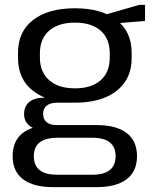

<svg xmlns="http://www.w3.org/2000/svg" viewBox="-20 -582 627 789"><path d="M288 -160Q178 -160 116 -208.5Q54 -257 54 -343V-365Q54 -452 116 -500Q178 -548 288 -548Q397 -548 459 -500Q521 -452 521 -365V-343Q521 -257 459 -208.5Q397 -160 288 -160ZM199 187Q117 187 74.5 154.5Q32 122 32 60Q32 -3 73.5 -35.5Q115 -68 199 -68H377Q458 -68 500.5 -35.5Q543 -3 543 60Q543 122 500.5 154.5Q458 187 377 187ZM359 136Q455 136 455 60Q455 -16 359 -16H217Q119 -16 119 60Q119 137 217 136ZM164 -47Q124 -47 101.5 -65Q79 -83 79 -113Q79 -146 101 -163.5Q123 -181 165 -181H288V-160H216Q187 -160 172 -148Q157 -136 157 -113Q158 -91 172 -79.5Q186 -68 214 -68H288V-47ZM288 -219Q356 -219 393.5 -252Q431 -285 431 -345V-363Q431 -423 393.5 -456Q356 -489 288 -489Q220 -489 182 -456Q144 -423 144 -363V-345Q144 -286 182 -252.5Q220 -219 288 -219ZM396 -517 552 -562H576V-496L396 -481Z"/></svg>

Font: Pathway Extreme 72pt Medium
Style: Regular
Weight: 500
Designer: Eduardo Rodriguez Tunni
Foundry: Eduardo Rodriguez Tunni
Version: Version 1.001;gftools[0.9.26]